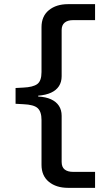

<svg xmlns="http://www.w3.org/2000/svg" viewBox="-20 -725 492 925"><path d="M308 180Q251 180 215.5 151Q180 122 180 69V-147Q180 -187 161.5 -204Q143 -221 92 -223L55 -225V-301L92 -303Q139 -305 159.5 -320Q180 -335 180 -378V-594Q180 -647 215.5 -676Q251 -705 308 -705H438V-628H332Q306 -628 291.5 -616Q277 -604 277 -580V-358Q277 -330 264 -310Q251 -290 226 -278.5Q201 -267 164 -264V-260Q201 -258 226 -246.5Q251 -235 264 -215Q277 -195 277 -167V55Q277 80 291.5 91.5Q306 103 332 103H438V180Z"/></svg>

Font: Nunito Sans 7pt Expanded
Style: Regular
Weight: 400
Width: 7
Designer: Vernon Adams
Foundry: Vernon Adams
Version: Version 3.101;gftools[0.9.27]